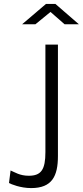

<svg xmlns="http://www.w3.org/2000/svg" viewBox="-20 -951 423 981"><path d="M310 -827H383L263 -931H215L93 -827H161L238 -890ZM276 -154V-723H212V-174C212 -85 191 -53 127 -53C81 -53 56 -71 34 -80L26 -16C36 -10 85 10 139 10C246 10 276 -51 276 -154Z"/></svg>

Font: United Sans ExtraLight
Style: Regular
Weight: 200
Designer: Pablo Impallari, Rodrigo Fuenzalida (Modified by Dan O. Williams)
Version: Version 1.000;PS 001.000;hotconv 1.0.88;makeotf.lib2.5.64775